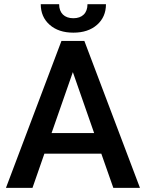

<svg xmlns="http://www.w3.org/2000/svg" viewBox="-20 -909 706 929"><path d="M403.3 -888.7C403.3 -845.7 377.9 -820.8 335 -820.8C292 -820.8 266.1 -845.7 266.1 -888.7H177.2C177.2 -847.7 191.4 -814.5 220.2 -789.1C249 -763.7 287.1 -751 335 -751C382.8 -751 420.9 -763.7 449.7 -789.1C478.5 -814.5 492.7 -847.7 492.7 -888.7ZM528.3 0H657.2L388.2 -710.9H277.3L8.8 0H137.2L194.8 -165.5H470.2ZM332.5 -560.1 435.5 -265.1H229.5Z"/></svg>

Font: Roboto Medium
Style: Regular
Weight: 500
Designer: Google
Version: Version 2.137; 2017